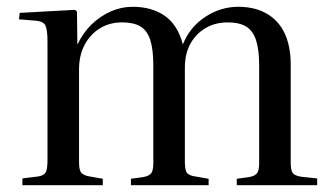

<svg xmlns="http://www.w3.org/2000/svg" viewBox="-20 -546 981 566"><path d="M46 0V-20L94 -26Q110 -29 115 -38.5Q120 -48 120 -74V-423Q120 -458 114 -470.5Q108 -483 86 -485L36 -489L38 -508L201 -517L207 -512L208 -416H209Q225 -450 250.5 -474.5Q276 -499 307 -512.5Q338 -526 371 -526Q427 -526 465.5 -499.5Q504 -473 519 -415Q540 -467 585.5 -496.5Q631 -526 682 -526Q731 -526 766 -506Q801 -486 819 -448Q837 -410 837 -355V-66Q837 -44 843 -36Q849 -28 868 -25L915 -20V0H678V-19L714 -24Q731 -27 737.5 -35Q744 -43 744 -66V-352Q744 -399 735 -427Q726 -455 706 -467.5Q686 -480 651 -480Q615 -480 586.5 -463.5Q558 -447 541.5 -417.5Q525 -388 525 -346V-70Q525 -51 528.5 -41Q532 -31 549 -27L595 -19V0H366V-19L402 -24Q419 -27 425.5 -35Q432 -43 432 -66V-352Q432 -400 423 -428Q414 -456 394 -468Q374 -480 340 -480Q303 -480 274.5 -462.5Q246 -445 229.5 -414Q213 -383 213 -341V-70Q213 -47 218 -39Q223 -31 238 -27L283 -19V0Z"/></svg>

Font: Literata 60pt
Style: Regular
Weight: 400
Designer: Latin by Veronika Burian and Jose Scaglione. Greek by Irene Vlachou. Cyrillic by Vera Evstafieva.
Foundry: TypeTogether
Version: Version 3.002